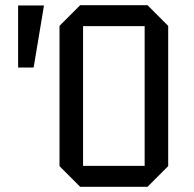

<svg xmlns="http://www.w3.org/2000/svg" viewBox="-20 -721 750 742"><path d="M50 -460V-700H150L110 -460ZM210 -79V-621L290 -701H550L630 -621V-79L550 1H290ZM301 -620V-80H539V-620Z"/></svg>

Font: Tektur SemiCondensed
Style: Regular
Weight: 400
Width: 4
Designer: Adam Jagosz
Foundry: Adam Jagosz
Version: Version 1.005;gftools[0.9.30]